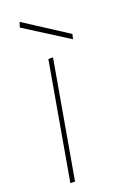

<svg xmlns="http://www.w3.org/2000/svg" viewBox="-135 -729 511 776"><g transform="rotate(-20 120.5 -341.5)"><path d="M27 0 115 -502H135L47 0ZM236 -543 50 -661 57 -683 241 -564Z"/></g></svg>

Font: DM Sans 16pt Thin
Style: Italic
Weight: 250
Italic angle: -10°
Version: Version 4.004;gftools[0.9.30]